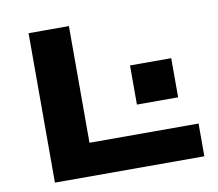

<svg xmlns="http://www.w3.org/2000/svg" viewBox="-75 -760 966 849"><g transform="rotate(-10 408.0 -335.5)"><path d="M105 0V-670.9H286.1V-147H775.9V0ZM522 -276.9V-452.6H707V-276.9Z"/></g></svg>

Font: REH Gaming
Style: Gaming
Weight: 700
Designer: Astigmatic (AOETI)
Foundry: Astigmatic (AOETI)
Version: Version 1.001 2011